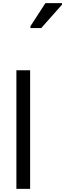

<svg xmlns="http://www.w3.org/2000/svg" viewBox="-20 -1210 417 1230"><path d="M173 0H85V-760H173ZM175 -1030V-1042L271 -1190H377V-1180L244 -1030Z"/></svg>

Font: Noto Sans Tifinagh SIL
Style: Regular
Weight: 400
Designer: JamraPatel
Foundry: JamraPatel LLC
Version: Version 2.006; ttfautohint (v1.8.4.7-5d5b)